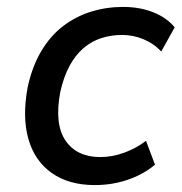

<svg xmlns="http://www.w3.org/2000/svg" viewBox="-20 -526 525 555"><path d="M254 9Q179 9 129.5 -26Q80 -61 62 -124.5Q44 -188 60 -274Q73 -334 99.5 -378.5Q126 -423 163 -451Q200 -479 244 -492.5Q288 -506 336 -506Q384 -506 423 -490.5Q462 -475 485 -447L446 -377Q425 -400 395 -412.5Q365 -425 333 -425Q302 -425 273.5 -416Q245 -407 221.5 -387Q198 -367 181 -335.5Q164 -304 154 -259Q137 -167 169.5 -119.5Q202 -72 270 -72Q305 -72 340 -85Q375 -98 402 -119L428 -50Q407 -32 379 -18.5Q351 -5 319.5 2Q288 9 254 9Z"/></svg>

Font: Nunito Sans 7pt SemiCondensed Medium
Style: Italic
Weight: 500
Width: 4
Italic angle: -9°
Designer: Vernon Adams
Foundry: Vernon Adams
Version: Version 3.101;gftools[0.9.27]